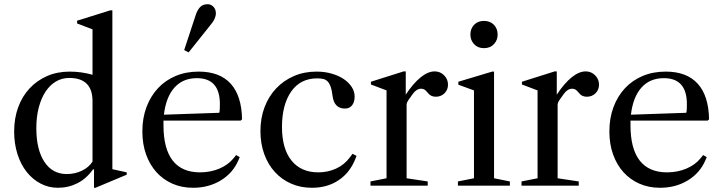

<svg xmlns="http://www.w3.org/2000/svg" viewBox="-20 -879 3418 909"><path d="M254 10C287.3 10 318.2 2.8 346.5 -11.5C374.8 -25.8 399.7 -48 421 -78L425 -76V10H432L580 -52V-63L512 -78V-830H502L345 -781V-768L418 -740V-525C382.7 -535 346.7 -540 310 -540C270.7 -540 235 -533 203 -519C171 -505 143.3 -485.5 120 -460.5C96.7 -435.5 78.7 -405.7 66 -371C53.3 -336.3 47 -298 47 -256C47 -218 52.2 -182.7 62.5 -150C72.8 -117.3 87.3 -89.2 106 -65.5C124.7 -41.8 146.7 -23.3 172 -10C197.3 3.3 224.7 10 254 10ZM296 -55C250.7 -55 215.3 -74.3 190 -113C164.7 -151.7 152 -204.7 152 -272C152 -308 155.8 -340.7 163.5 -370C171.2 -399.3 181.8 -424.3 195.5 -445C209.2 -465.7 225.5 -481.7 244.5 -493C263.5 -504.3 284.7 -510 308 -510C381.3 -510 418 -473.3 418 -400V-114C406.7 -96 390 -81.7 368 -71C346 -60.3 322 -55 296 -55Z M1119 -308 1126 -314C1124.7 -388.7 1106.7 -445 1072 -483C1037.3 -521 987 -540 921 -540C881 -540 844.7 -533.2 812 -519.5C779.3 -505.8 751.3 -486.5 728 -461.5C704.7 -436.5 686.5 -406.7 673.5 -372C660.5 -337.3 654 -299 654 -257C654 -217 659.8 -180.7 671.5 -148C683.2 -115.3 699.5 -87.3 720.5 -64C741.5 -40.7 766.7 -22.5 796 -9.5C825.3 3.5 858 10 894 10C943.3 10 987.2 -1.7 1025.5 -25C1063.8 -48.3 1091.7 -80.3 1109 -121L1115 -135L1098 -145L1086 -130C1068.7 -108.7 1046 -92.2 1018 -80.5C990 -68.8 959.7 -63 927 -63C869.7 -63 826.5 -81.7 797.5 -119C768.5 -156.3 754 -211.7 754 -285V-308ZM912 -509C984.7 -509 1021 -468 1021 -386C1021 -378 1020.8 -370.2 1020.5 -362.5C1020.2 -354.8 1019.3 -349 1018 -345L756 -336C762.7 -392 779.3 -434.8 806 -464.5C832.7 -494.2 868 -509 912 -509ZM852 -642 873 -631 972 -755C983.3 -768.3 991.2 -779.7 995.5 -789C999.8 -798.3 1002 -807.3 1002 -816C1002 -828.7 998.2 -839 990.5 -847C982.8 -855 973.7 -859 963 -859C948.3 -859 936.8 -854.8 928.5 -846.5C920.2 -838.2 913.3 -826.7 908 -812Z M1457 10C1505.7 10 1547.8 -2 1583.5 -26C1619.2 -50 1645.7 -84 1663 -128L1668 -141L1649 -151L1638 -136C1620 -111.3 1597.8 -93 1571.5 -81C1545.2 -69 1517 -63 1487 -63C1432.3 -63 1390 -81.7 1360 -119C1330 -156.3 1315 -209.3 1315 -278C1315 -348 1329.5 -403.8 1358.5 -445.5C1387.5 -487.2 1428.7 -508 1482 -508C1493.3 -508 1503 -507 1511 -505C1519 -503 1525.8 -499 1531.5 -493C1537.2 -487 1541.8 -478.8 1545.5 -468.5C1549.2 -458.2 1552 -444.7 1554 -428C1558.7 -386 1578.3 -365 1613 -365C1627.7 -365 1639 -370.2 1647 -380.5C1655 -390.8 1659 -404.7 1659 -422C1659 -438 1654.3 -453.2 1645 -467.5C1635.7 -481.8 1623 -494.3 1607 -505C1591 -515.7 1572 -524.2 1550 -530.5C1528 -536.8 1504.3 -540 1479 -540C1439.7 -540 1403.8 -533 1371.5 -519C1339.2 -505 1311.2 -485.5 1287.5 -460.5C1263.8 -435.5 1245.5 -405.8 1232.5 -371.5C1219.5 -337.2 1213 -299.3 1213 -258C1213 -218.7 1219 -182.5 1231 -149.5C1243 -116.5 1259.8 -88.2 1281.5 -64.5C1303.2 -40.8 1328.8 -22.5 1358.5 -9.5C1388.2 3.5 1421 10 1457 10Z M2005 -20 1905 -35V-386C1906.3 -392 1908.7 -397.7 1912 -403C1915.3 -408.3 1922.7 -418.7 1934 -434C1946 -450.7 1959.3 -459 1974 -459C1980 -459 1985.2 -457.7 1989.5 -455C1993.8 -452.3 1999 -447.3 2005 -440C2014.3 -427.3 2027 -421 2043 -421C2059.7 -421 2073.5 -426.5 2084.5 -437.5C2095.5 -448.5 2101 -462 2101 -478C2101 -495.3 2094.8 -510.2 2082.5 -522.5C2070.2 -534.8 2055.3 -541 2038 -541C2016.7 -541 1994.3 -531.5 1971 -512.5C1947.7 -493.5 1924.3 -466.3 1901 -431V-541H1891L1736 -492V-479L1810 -451V-35L1734 -20V0H2005Z M2207 -715C2207 -697.7 2212.8 -682.7 2224.5 -670C2236.2 -657.3 2251.7 -651 2271 -651C2291 -651 2306.8 -657.3 2318.5 -670C2330.2 -682.7 2336 -697.7 2336 -715C2336 -733.7 2330.2 -749.2 2318.5 -761.5C2306.8 -773.8 2291 -780 2271 -780C2251.7 -780 2236.2 -773.8 2224.5 -761.5C2212.8 -749.2 2207 -733.7 2207 -715ZM2394 -20 2319 -35V-540H2310L2150 -492V-478L2224 -451V-35L2148 -20V0H2394Z M2720 -20 2620 -35V-386C2621.3 -392 2623.7 -397.7 2627 -403C2630.3 -408.3 2637.7 -418.7 2649 -434C2661 -450.7 2674.3 -459 2689 -459C2695 -459 2700.2 -457.7 2704.5 -455C2708.8 -452.3 2714 -447.3 2720 -440C2729.3 -427.3 2742 -421 2758 -421C2774.7 -421 2788.5 -426.5 2799.5 -437.5C2810.5 -448.5 2816 -462 2816 -478C2816 -495.3 2809.8 -510.2 2797.5 -522.5C2785.2 -534.8 2770.3 -541 2753 -541C2731.7 -541 2709.3 -531.5 2686 -512.5C2662.7 -493.5 2639.3 -466.3 2616 -431V-541H2606L2451 -492V-479L2525 -451V-35L2449 -20V0H2720Z M3330 -308 3337 -314C3335.7 -388.7 3317.7 -445 3283 -483C3248.3 -521 3198 -540 3132 -540C3092 -540 3055.7 -533.2 3023 -519.5C2990.3 -505.8 2962.3 -486.5 2939 -461.5C2915.7 -436.5 2897.5 -406.7 2884.5 -372C2871.5 -337.3 2865 -299 2865 -257C2865 -217 2870.8 -180.7 2882.5 -148C2894.2 -115.3 2910.5 -87.3 2931.5 -64C2952.5 -40.7 2977.7 -22.5 3007 -9.5C3036.3 3.5 3069 10 3105 10C3154.3 10 3198.2 -1.7 3236.5 -25C3274.8 -48.3 3302.7 -80.3 3320 -121L3326 -135L3309 -145L3297 -130C3279.7 -108.7 3257 -92.2 3229 -80.5C3201 -68.8 3170.7 -63 3138 -63C3080.7 -63 3037.5 -81.7 3008.5 -119C2979.5 -156.3 2965 -211.7 2965 -285V-308ZM3123 -509C3195.7 -509 3232 -468 3232 -386C3232 -378 3231.8 -370.2 3231.5 -362.5C3231.2 -354.8 3230.3 -349 3229 -345L2967 -336C2973.7 -392 2990.3 -434.8 3017 -464.5C3043.7 -494.2 3079 -509 3123 -509Z"/></svg>

Font: Libre Caslon Text
Style: Regular
Weight: 400
Designer: Pablo Impallari, Rodrigo Fuenzalida
Foundry: Pablo Impallari, Rodrigo Fuenzalida
Version: Version 1.000; ttfautohint (v0.93) -l 8 -r 50 -G 200 -x 14 -